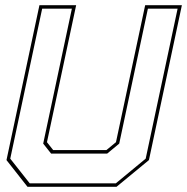

<svg xmlns="http://www.w3.org/2000/svg" viewBox="-20 -720 721 740"><path d="M86 0 5 -103 132 -700H273.5L161 -172L185 -141.5H390L427 -172L539.5 -700H681L554 -103L429 0ZM94.5 -13.5H426.5L541.5 -108.5L664.5 -686.5H550L439.5 -166.5L393 -128H177L146.5 -166.5L257 -686.5H142.5L19.5 -108.5Z"/></svg>

Font: Tourney Thin Thin
Style: Italic
Weight: 250
Italic angle: -12°
Version: Version 1.015